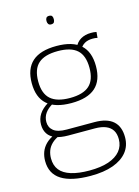

<svg xmlns="http://www.w3.org/2000/svg" viewBox="-137 -793 790 1089"><g transform="rotate(-15 258.0 -249.0)"><path d="M257 220Q144 220 86 183.5Q28 147 28 72Q28 44 37 19.5Q46 -5 66 -25Q86 -45 118 -59L148 -49Q117 -36 98.5 -18.5Q80 -1 72 20.5Q64 42 64 66Q64 108 85.5 135Q107 162 150.5 175.5Q194 189 258 189Q325 189 370.5 173.5Q416 158 440 129Q464 100 464 60Q464 28 451 7.5Q438 -13 412.5 -23.5Q387 -34 348 -34H193Q148 -34 118 -45.5Q88 -57 73.5 -79.5Q59 -102 59 -133Q59 -167 76.5 -194Q94 -221 130 -243L154 -231Q124 -214 108 -191.5Q92 -169 92 -140Q92 -108 116 -88.5Q140 -69 193 -69H355Q428 -69 464.5 -37Q501 -5 501 58Q501 109 472 145Q443 181 389 200.5Q335 220 257 220ZM258 -207Q163 -207 116 -248.5Q69 -290 69 -374Q69 -458 116 -500Q163 -542 258 -542Q353 -542 399.5 -500Q446 -458 446 -374Q446 -290 399.5 -248.5Q353 -207 258 -207ZM258 -237Q335 -237 371.5 -270Q408 -303 408 -374Q408 -446 371.5 -479Q335 -512 258 -512Q181 -512 144 -479Q107 -446 107 -374Q107 -303 144 -270Q181 -237 258 -237ZM388 -481 369 -504Q381 -533 406.5 -548Q432 -563 467 -563Q476 -563 483 -562.5Q490 -562 499 -560L496 -526Q489 -528 482 -528.5Q475 -529 467 -529Q439 -529 419.5 -517.5Q400 -506 388 -481ZM262 -668Q251 -668 246 -675Q241 -682 241 -693Q241 -705 246 -711.5Q251 -718 262 -718Q275 -718 279.5 -711.5Q284 -705 284 -693Q284 -682 279.5 -675Q275 -668 262 -668Z"/></g></svg>

Font: Georama ExtraCondensed Thin ExtraLight
Style: Regular
Weight: 250
Version: Version 1.001